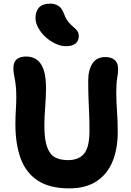

<svg xmlns="http://www.w3.org/2000/svg" viewBox="-20 -1027 724 1060"><path d="M362 13Q254 13 188.5 -30Q123 -73 94 -152.5Q65 -232 65 -341Q65 -382 67.5 -420.5Q70 -459 70 -487Q70 -525 67.5 -549.5Q65 -574 62 -589.5Q59 -605 56.5 -619Q54 -633 54 -651Q54 -685 72.5 -700Q91 -715 125 -715Q156 -715 180.5 -699.5Q205 -684 219.5 -646Q234 -608 234 -539Q234 -494 229.5 -437Q225 -380 225 -333Q225 -257 240 -215.5Q255 -174 283.5 -158.5Q312 -143 355 -143Q415 -143 444.5 -179Q474 -215 474 -305Q474 -360 472 -403Q470 -446 468.5 -488Q467 -530 467 -582Q467 -640 490 -676Q513 -712 562 -712Q594 -712 613 -696Q632 -680 632 -647Q632 -622 627 -595.5Q622 -569 622 -518Q622 -465 626 -412Q630 -359 630 -298Q630 -206 601.5 -136Q573 -66 513.5 -26.5Q454 13 362 13ZM344 -772Q316 -772 286 -786Q256 -800 231 -823Q206 -846 191 -873.5Q176 -901 176 -928Q176 -964 195.5 -985.5Q215 -1007 258 -1007Q284 -1007 303.5 -994Q323 -981 335 -947Q345 -920 358.5 -904.5Q372 -889 385 -878.5Q398 -868 406.5 -856.5Q415 -845 415 -827Q415 -802 397.5 -787Q380 -772 344 -772Z"/></svg>

Font: Shantell Sans Normal
Style: Bold
Weight: 700
Designer: Stephen Nixon, Anya Danilova, Shantell Martin
Foundry: Arrow Type
Version: Version 1.009;[a7da0bfa3]